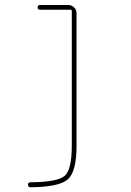

<svg xmlns="http://www.w3.org/2000/svg" viewBox="-20 -540 540 790"><path d="M105.5 230.5Q95.7 230.5 95.2 220.2Q94.7 210 106.4 210Q217.8 209 246.6 183.1Q275.4 157.2 275.4 59.6V-495.1Q275.4 -500 269.5 -500H144.5Q134.8 -500 134.8 -509.8Q134.8 -519.5 144.5 -519.5H259.8Q274.4 -519.5 284.7 -509.8Q294.9 -500 294.9 -485.4V59.6Q294.9 165 259.8 197.3Q224.6 229.5 105.5 230.5Z"/></svg>

Font: Rounded-X Mgen+ 2m thin
Style: Regular
Weight: 100
Designer: [Source Han Sans]
Ryoko NISHIZUKA  (kana & ideographs); Paul D. Hunt (Latin, Greek & Cyrillic); Wenlong ZHANG  (bopomofo
Version: Version 1.059.20150602